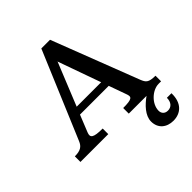

<svg xmlns="http://www.w3.org/2000/svg" viewBox="-261 -893 1303 1303"><g transform="rotate(-45 391.0 -241.5)"><path d="M-0.5 0H266.6V-53.7C176.3 -53.7 160.6 -69.3 175.3 -106.9L224.6 -229.5H500.5L544.4 -106.9C559.6 -66.9 553.7 -53.7 463.4 -53.7V0H633.8C584 35.6 532.2 87.4 532.2 145C532.2 210.9 579.6 249 644 249C713.9 249 768.6 204.1 766.1 106.9H722.2C722.2 148.9 700.2 173.8 666 173.8C634.3 173.8 620.1 151.9 620.1 129.4C620.1 64 688.5 0 750 0H773.4V-53.7C706.5 -53.7 696.3 -70.3 681.2 -106.9L439.9 -732.4H356.4L92.8 -106.9C77.6 -69.3 53.7 -53.7 -0.5 -53.7ZM246.6 -283.2 372.6 -594.2 372.1 -589.8 481.4 -283.2Z"/></g></svg>

Font: Arbutus Slab
Style: Regular
Weight: 400
Designer: Karolina Lach
Foundry: Karolina Lach
Version: Version 1.001